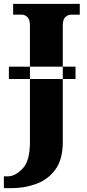

<svg xmlns="http://www.w3.org/2000/svg" viewBox="-42 -734 450 994"><path d="M4 -325V-389H349V-325ZM-22 240H19Q85 240 145.5 218Q206 196 244.5 144Q283 92 283 1V-600Q283 -634 296.5 -646Q310 -658 326 -658H371V-714H26V-658H72Q86 -658 99.5 -646Q113 -634 113 -602V2Q113 100 74.5 139.5Q36 179 -2 179H-22Z"/></svg>

Font: Noto Serif SemiCondensed Extra
Style: Regular
Weight: 800
Width: 4
Designer: Monotype Design Team
Foundry: Monotype Imaging Inc.
Version: Version 1.002